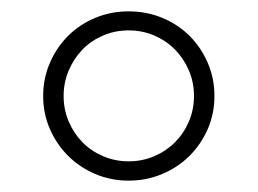

<svg xmlns="http://www.w3.org/2000/svg" viewBox="-20 -736 454 338"><path d="M56 -567Q56 -598 67.8 -625.2Q79.5 -652.5 99.8 -672.8Q120 -693 147.5 -704.5Q175 -716 206.5 -716Q238 -716 265.8 -704.5Q293.5 -693 313.8 -672.8Q334 -652.5 345.8 -625.2Q357.5 -598 357.5 -567Q357.5 -536 345.8 -509Q334 -482 313.8 -461.8Q293.5 -441.5 265.8 -429.8Q238 -418 206.5 -418Q175 -418 147.5 -429.8Q120 -441.5 99.8 -461.8Q79.5 -482 67.8 -509Q56 -536 56 -567ZM92 -567Q92 -543 101 -522Q110 -501 125.2 -485.5Q140.5 -470 161.5 -461Q182.5 -452 206.5 -452Q230.5 -452 251.5 -461Q272.5 -470 288 -485.5Q303.5 -501 312.5 -522Q321.5 -543 321.5 -567Q321.5 -591 312.5 -612Q303.5 -633 288 -648.8Q272.5 -664.5 251.5 -673.5Q230.5 -682.5 206.5 -682.5Q182.5 -682.5 161.5 -673.5Q140.5 -664.5 125.2 -648.8Q110 -633 101 -612Q92 -591 92 -567Z"/></svg>

Font: LatoLatin Light
Style: Regular
Weight: 300
Designer: Lukasz Dziedzic with Adam Twardoch and Botio Nikoltchev
Foundry: tyPoland Lukasz Dziedzic
Version: Version 2.015; 2015-08-06; http://www.latofonts.com/